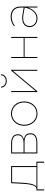

<svg xmlns="http://www.w3.org/2000/svg" viewBox="1429 -2186 891 3789"><g transform="rotate(-90 1874.5 -291.5)"><path d="M11 134H31V0H558V134H578V-18H492V-517H154L146 -349C138 -189 125 -24 44 -18H11ZM83 -18C146 -55 160 -209 166 -349L173 -498H472V-18Z M740 0H947C1077 0 1139 -48 1139 -136C1139 -210 1101 -254 1014 -265C1079 -280 1120 -319 1120 -386C1120 -472 1052 -517 943 -517H740ZM950 -19H760V-253H960C1070 -253 1119 -217 1119 -136C1119 -55 1060 -19 950 -19ZM944 -272H760V-498H944C1043 -498 1100 -460 1100 -385C1100 -310 1043 -272 944 -272Z M1528 3C1663 3 1767 -106 1767 -259C1767 -412 1663 -520 1528 -520C1391 -520 1287 -412 1287 -259C1287 -106 1391 3 1528 3ZM1528 -16C1403 -16 1307 -116 1307 -259C1307 -402 1403 -501 1528 -501C1651 -501 1747 -402 1747 -259C1747 -116 1651 -16 1528 -16Z M1952 0H1968L2372 -483V0H2392V-517H2376L1972 -34V-517H1952ZM2172 -604C2244 -604 2302 -647 2304 -717H2285C2283 -659 2234 -623 2172 -623C2110 -623 2061 -659 2059 -717H2040C2042 -647 2100 -604 2172 -604Z M2624 0H2644V-252H3020V0H3040V-517H3020V-270H2644V-517H2624Z M3620 0H3640V-329C3640 -469 3549 -527 3439 -527C3377 -527 3310 -505 3257 -465V-443C3313 -485 3379 -507 3439 -507C3541 -507 3620 -453 3620 -328V-269L3504 -290C3471 -296 3441 -299 3415 -299C3288 -299 3235 -234 3235 -148C3235 -62 3312 3 3406 3C3490 3 3577 -54 3620 -186ZM3255 -149C3255 -228 3306 -280 3416 -280C3441 -280 3468 -277 3499 -272L3620 -250C3588 -87 3496 -16 3406 -16C3324 -16 3255 -72 3255 -149Z"/></g></svg>

Font: Chess Sans Thin
Style: Regular
Weight: 100
Designer: Wolf Bōese
Foundry: Wolf Bōese
Version: Version 7.223;Glyphs 3.3 (3306)